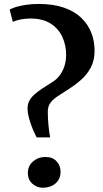

<svg xmlns="http://www.w3.org/2000/svg" viewBox="-20 -918 510 948"><path d="M161 -239.5Q151.5 -257.5 141.2 -282Q131 -306.5 123.8 -332.8Q116.5 -359 116 -382Q116 -402.5 124 -418.8Q132 -435 147.8 -449.5Q163.5 -464 187 -479.8Q210.5 -495.5 242 -515Q260 -526.5 274.5 -545.5Q289 -564.5 297.8 -590.5Q306.5 -616.5 306.5 -648.5Q306.5 -695 287.8 -735.8Q269 -776.5 230.2 -801.5Q191.5 -826.5 130.5 -826.5Q104.5 -826.5 81 -821.8Q57.5 -817 43.5 -810L27.5 -870.5Q39 -877.5 59.8 -883.8Q80.5 -890 108.8 -894.2Q137 -898.5 170.5 -898.5Q243.5 -898.5 295.8 -880.2Q348 -862 381.5 -829.8Q415 -797.5 431 -756Q447 -714.5 447 -668Q447 -619 428 -584Q409 -549 380.2 -523.8Q351.5 -498.5 320.2 -478.8Q289 -459 263.2 -441.8Q237.5 -424.5 225.5 -405Q221.5 -399 218.8 -388.8Q216 -378.5 216 -368Q216 -338 218.8 -305Q221.5 -272 227.5 -239.5ZM190.5 9Q162 9 139.8 -11Q117.5 -31 117.5 -63.5Q117.5 -99 143.2 -121Q169 -143 204 -143Q240.5 -143 259.8 -121Q279 -99 279 -71Q279 -33.5 254 -12.2Q229 9 190.5 9Z"/></svg>

Font: Merriweather 72pt
Style: Bold
Weight: 700
Version: Version 2.100